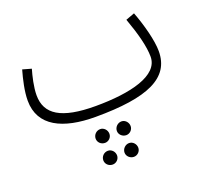

<svg xmlns="http://www.w3.org/2000/svg" viewBox="-115 -534 1020 944"><g transform="rotate(-20 395.0 -61.5)"><path d="M322 21C598 21 725 -37 725 -177C725 -233 701 -322 674 -393L628 -376C659 -290 678 -218 678 -165C678 -66 525 -29 341 -29C162 -29 86 -78 86 -178C86 -221 99 -275 109 -309L63 -322C50 -276 36 -217 36 -168C36 -33 154 21 322 21ZM434 157C453 157 469 141 469 122C469 102 453 85 434 85C414 85 397 102 397 122C397 141 414 157 434 157ZM323 157C342 157 358 141 358 122C358 102 342 85 323 85C302 85 286 102 286 122C286 141 302 157 323 157ZM433 270C452 270 468 254 468 235C468 215 452 198 433 198C413 198 396 215 396 235C396 254 413 270 433 270ZM322 270C341 270 357 254 357 235C357 215 341 198 322 198C301 198 285 215 285 235C285 254 301 270 322 270Z"/></g></svg>

Font: Noto Sans Arabic UI Cn Lt
Style: Regular
Weight: 300
Width: 3
Designer: Monotype Design Team, Nadine Chahine and Nizar Qandah
Foundry: Monotype Imaging Inc.
Version: Version 2.010